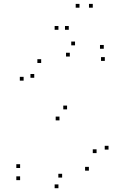

<svg xmlns="http://www.w3.org/2000/svg" viewBox="-20 -972 660 1012"><path d="M527 -715V-735H507V-715ZM375.5 -733V-753H355.5V-733ZM104.5 -547V-567H84.5V-547ZM293.5 -337.5V-357.5H273.5V-337.5ZM489 -165V-185H469V-165ZM448.5 -72.5V-92.5H428.5V-72.5ZM307.5 -36V-56H287.5V-36ZM86 -86.5V-106.5H66V-86.5ZM86 -22.5V-42.5H66V-22.5ZM288 20V0H268V20ZM552 -183.5V-203.5H532V-183.5ZM333.5 -395.5V-415.5H313.5V-395.5ZM160.5 -562V-582H140.5V-562ZM197 -640V-660H177V-640ZM348 -674V-694H328V-674ZM532.5 -651V-671H512.5V-651ZM399 -931.5V-951.5H379V-931.5ZM469 -931.5V-951.5H449V-931.5ZM342.5 -815V-835H322.5V-815ZM288 -815V-835H268V-815Z"/></svg>

Font: Monaspace Argon Dots Var
Style: Regular
Weight: 400
Designer: Riley Cran and the Lettermatic Team
Version: Version 1.100 (Monaspace Argon Dots)